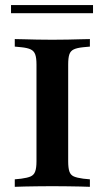

<svg xmlns="http://www.w3.org/2000/svg" viewBox="-20 -722 404 742"><path d="M171.8 -2.4Q147.6 -2.4 122.2 -2Q96.8 -1.6 74.6 -1.2Q52.4 -0.8 37.1 0V-29L62.1 -31.5Q86.3 -34.7 98.8 -40.3Q111.3 -46 116.1 -59.7Q121 -73.4 121 -98.4V-472.6Q121 -498.4 116.1 -511.7Q111.3 -525 98.8 -531Q86.3 -537.1 62.1 -539.5L37.1 -541.9V-571Q52.4 -571 74.6 -570.2Q96.8 -569.4 122.2 -569Q147.6 -568.5 171.8 -568.5H182.3H191.9Q216.9 -568.5 241.9 -569Q266.9 -569.4 289.1 -570.2Q311.3 -571 327.4 -571V-541.9L301.6 -539.5Q277.4 -537.1 264.9 -531Q252.4 -525 248 -511.7Q243.5 -498.4 243.5 -472.6V-98.4Q243.5 -73.4 248 -59.7Q252.4 -46 264.9 -40.3Q277.4 -34.7 301.6 -31.5L327.4 -29V0Q311.3 -0.8 289.1 -1.2Q266.9 -1.6 241.9 -2Q216.9 -2.4 191.9 -2.4H182.3ZM22.6 -671V-702.4H339.5V-671Z"/></svg>

Font: Playfair 5pt SemiExpanded Light
Style: Bold
Weight: 700
Version: Version 2.203